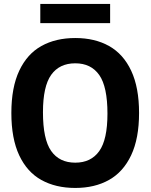

<svg xmlns="http://www.w3.org/2000/svg" viewBox="-20 -942 762 972"><path d="M37.5 -370Q37.5 -499.5 77.5 -584.2Q117.5 -669 189.8 -709.2Q262 -749.5 361 -749.5Q460 -749.5 532.2 -709Q604.5 -668.5 644.2 -583.8Q684 -499 684 -370Q684 -241 644 -156.2Q604 -71.5 531.8 -31Q459.5 9.5 361 9.5Q262 9.5 189.5 -30.8Q117 -71 77.2 -155.8Q37.5 -240.5 37.5 -370ZM524 -366.5Q524 -503 482.5 -562.2Q441 -621.5 361 -621.5Q281 -621.5 239.2 -563.2Q197.5 -505 197.5 -373.5Q197.5 -237 239 -177.8Q280.5 -118.5 361 -118.5Q440.5 -118.5 482.2 -176.8Q524 -235 524 -366.5ZM184 -825V-922H537.5V-825Z"/></svg>

Font: Encode Sans Semi Condensed
Style: Bold
Weight: 700
Width: 4
Designer: Multiple Designers
Foundry: Impallari Type
Version: Version 2.000